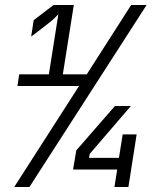

<svg xmlns="http://www.w3.org/2000/svg" viewBox="-20 -750 640 770"><path d="M37 0H98L568 -730H506L328 -452H232L276 -730H195L115 -669L105 -603L175 -657C192 -670 207 -685 214 -693L176 -452H57L50 -405H297ZM439 0H495L528 -211H472L457 -117H337L340 -133L505 -325H441L286 -147L273 -70H450Z"/></svg>

Font: JetBrains Mono Light
Style: Italic
Weight: 336
Italic angle: -9°
Monospace: yes
Designer: Philipp Nurullin, Konstantin Bulenkov
Foundry: JetBrains
Version: Version 2.305